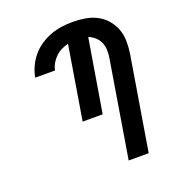

<svg xmlns="http://www.w3.org/2000/svg" viewBox="-135 -849 869 955"><g transform="rotate(-20 300.0 -371.5)"><path d="M383 0 467 -511Q471 -533 470 -554Q469 -575 461 -593.5Q453 -612 437.5 -625.5Q422 -639 404 -646L340 -260H234L298 -649Q279 -644 261.5 -635.5Q244 -627 229.5 -613Q215 -599 205 -581.5Q195 -564 192 -546H87Q92 -575 105 -603Q118 -631 138 -655Q158 -679 184.5 -696.5Q211 -714 239.5 -724.5Q268 -735 297.5 -739Q327 -743 356 -743Q390 -743 422.5 -737.5Q455 -732 483 -717.5Q511 -703 531.5 -679.5Q552 -656 563.5 -626.5Q575 -597 575.5 -563.5Q576 -530 571 -497L489 0Z"/></g></svg>

Font: Iosevka Extended Oblique
Style: Bold
Weight: 700
Width: 7
Italic angle: -9°
Monospace: yes
Designer: Belleve Invis
Foundry: Belleve Invis
Version: Version 32.5.0; ttfautohint (v1.8.4)